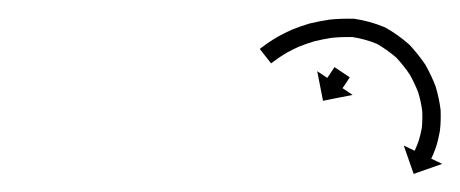

<svg xmlns="http://www.w3.org/2000/svg" viewBox="-20 -624 501 209"><path d="M360.7 -539.7C360.7 -539.7 360.7 -539.8 360.8 -539.8L344.2 -550.9C344.1 -550.9 344.1 -550.9 344.1 -550.8C344 -550.7 343.9 -550.6 343.8 -550.4C343.7 -550.2 343.6 -550.1 343.4 -549.9C343.3 -549.6 343.1 -549.4 342.9 -549.1C342.7 -548.8 342.5 -548.5 342.3 -548.2C342.1 -547.9 341.9 -547.5 341.7 -547.2C341.4 -546.9 341.2 -546.5 341 -546.2C340.7 -545.8 340.5 -545.4 340.2 -545.1C340 -544.7 339.7 -544.3 339.5 -544C339.2 -543.6 339 -543.2 338.8 -542.9C338.5 -542.6 338.3 -542.2 338.1 -541.9C337.9 -541.6 337.7 -541.3 337.5 -541C337.3 -540.8 337.2 -540.5 337 -540.2C336.9 -540.1 336.7 -539.9 336.6 -539.7C336.5 -539.5 336.4 -539.4 336.3 -539.3C336.3 -539.2 336.3 -539.2 336.3 -539.2L325.3 -546.5L331.6 -514.3L363.8 -520.7L352.9 -528C352.9 -528.1 352.9 -528.1 352.9 -528.1C353 -528.3 353.1 -528.4 353.2 -528.5C353.3 -528.7 353.5 -528.9 353.6 -529.1C353.8 -529.3 353.9 -529.6 354.1 -529.9C354.3 -530.1 354.5 -530.4 354.7 -530.7C354.9 -531.1 355.1 -531.4 355.4 -531.7C355.6 -532.1 355.8 -532.4 356.1 -532.8C356.3 -533.2 356.6 -533.5 356.8 -533.9C357.1 -534.3 357.3 -534.6 357.6 -535C357.8 -535.4 358 -535.7 358.3 -536.1C358.5 -536.4 358.7 -536.7 358.9 -537.1C359.1 -537.4 359.3 -537.7 359.5 -538C359.7 -538.2 359.9 -538.5 360 -538.7C360.2 -538.9 360.3 -539.1 360.4 -539.3C360.5 -539.4 360.6 -539.5 360.7 -539.7ZM264.9 -572.4C264.2 -571.8 263.5 -571.3 262.8 -570.7L275.1 -555C275.8 -555.5 276.5 -556 277.2 -556.6C277.2 -556.6 277.1 -556.5 277.1 -556.5C277.1 -556.5 277.1 -556.5 277.1 -556.5C279 -558 281 -559.4 283 -560.8C283 -560.8 282.9 -560.8 282.9 -560.7C282.8 -560.7 282.8 -560.7 282.8 -560.7C286 -562.8 289.3 -564.9 292.6 -566.8C292.6 -566.8 292.5 -566.8 292.4 -566.8C292.4 -566.7 292.3 -566.7 292.3 -566.7C296.8 -569.1 301.3 -571.4 306 -573.5C306 -573.5 305.9 -573.4 305.8 -573.4C305.7 -573.3 305.6 -573.3 305.6 -573.3C311.2 -575.5 316.9 -577.5 322.6 -579.2C322.6 -579.2 322.5 -579.2 322.4 -579.1C322.3 -579.1 322.2 -579.1 322.2 -579.1C328.6 -580.6 335 -581.9 341.5 -582.9C341.5 -582.9 341.4 -582.8 341.3 -582.8C341.2 -582.8 341.1 -582.8 341.1 -582.8C348.7 -583.6 356.3 -583.8 363.9 -583.7C363.9 -583.7 363.6 -583.7 363.3 -583.7C363 -583.7 362.7 -583.8 362.7 -583.8C372.3 -582.4 381.8 -579.8 390.8 -576.1C390.8 -576 390.5 -576.2 390.2 -576.3C390 -576.4 389.7 -576.6 389.7 -576.6C397.6 -572.1 405 -566.9 411.8 -560.9C411.8 -560.9 411.6 -561.1 411.5 -561.3C411.3 -561.4 411.1 -561.6 411.1 -561.6C416.7 -555.6 421.8 -549.3 426.3 -542.5C426.3 -542.5 426.2 -542.7 426.1 -542.8C426 -543 425.9 -543.1 425.9 -543.1C429.6 -536.6 432.8 -529.8 435.5 -522.8C435.5 -522.8 435.4 -523 435.4 -523.1C435.3 -523.3 435.2 -523.5 435.2 -523.5C437.3 -516.7 438.8 -509.7 439.7 -502.6C439.7 -502.6 439.7 -502.8 439.7 -503C439.6 -503.3 439.6 -503.5 439.6 -503.5C439.9 -497.1 439.8 -490.6 439.1 -484.2C439.1 -484.2 439.1 -484.4 439.1 -484.6C439.1 -484.7 439.2 -484.9 439.2 -484.9C438.3 -480.1 437.2 -475.4 435.8 -470.7C435.8 -470.7 435.8 -470.9 435.9 -471C435.9 -471.1 435.9 -471.2 435.9 -471.2C434.9 -468.3 433.9 -465.5 432.6 -462.7C432.6 -462.7 432.7 -462.7 432.7 -462.8C432.7 -462.8 432.7 -462.9 432.7 -462.9C432.3 -461.9 431.8 -460.9 431.3 -459.9L419.5 -465.6L430.3 -434.7L461.3 -445.6L449.4 -451.3C449.9 -452.4 450.4 -453.4 450.9 -454.5C450.9 -454.5 450.9 -454.5 450.9 -454.6C450.9 -454.6 451 -454.7 451 -454.7C452.4 -457.9 453.6 -461.2 454.8 -464.5C454.8 -464.5 454.8 -464.6 454.9 -464.7C454.9 -464.8 454.9 -464.9 454.9 -464.9C456.6 -470.3 457.8 -475.8 458.8 -481.3C458.8 -481.3 458.9 -481.5 458.9 -481.7C458.9 -481.8 458.9 -482 458.9 -482C459.8 -489.4 459.9 -496.9 459.6 -504.3C459.6 -504.3 459.6 -504.6 459.6 -504.8C459.6 -505 459.5 -505.2 459.5 -505.2C458.5 -513.3 456.7 -521.3 454.4 -529.2C454.4 -529.2 454.4 -529.4 454.3 -529.5C454.2 -529.7 454.2 -529.9 454.2 -529.9C451.2 -537.8 447.5 -545.5 443.4 -552.9C443.4 -552.9 443.3 -553.1 443.2 -553.3C443.1 -553.4 443 -553.6 443 -553.6C437.8 -561.3 432 -568.5 425.7 -575.3C425.7 -575.3 425.5 -575.4 425.4 -575.6C425.2 -575.8 425 -575.9 425 -575.9C417.2 -582.8 408.6 -588.9 399.5 -594C399.5 -594 399.2 -594.1 399 -594.3C398.7 -594.4 398.5 -594.5 398.4 -594.5C387.9 -598.9 376.8 -601.9 365.5 -603.6C365.5 -603.6 365.2 -603.6 364.9 -603.6C364.6 -603.6 364.3 -603.6 364.3 -603.6C355.9 -603.8 347.5 -603.5 339.1 -602.7C339.1 -602.7 339 -602.7 338.9 -602.7C338.8 -602.7 338.6 -602.6 338.6 -602.6C331.5 -601.6 324.4 -600.2 317.4 -598.5C317.4 -598.5 317.3 -598.5 317.2 -598.4C317 -598.4 316.9 -598.4 316.9 -598.4C310.6 -596.5 304.3 -594.3 298.2 -591.9C298.2 -591.9 298.1 -591.8 298 -591.8C297.9 -591.7 297.8 -591.7 297.8 -591.7C292.6 -589.4 287.6 -586.9 282.7 -584.2C282.7 -584.2 282.6 -584.2 282.5 -584.1C282.5 -584.1 282.4 -584 282.4 -584C278.7 -581.9 275.1 -579.6 271.6 -577.2C271.6 -577.2 271.5 -577.2 271.5 -577.2C271.5 -577.1 271.4 -577.1 271.4 -577.1C269.2 -575.6 267.1 -574 265 -572.4C265 -572.4 265 -572.4 264.9 -572.4C264.9 -572.4 264.9 -572.4 264.9 -572.4Z"/></svg>

Font: FRB American Cursive Just Arrows Ultra
Style: Bold Italic
Weight: 1000
Italic angle: -25°
Version: Version 2.0;Modular Font Editor K font №1